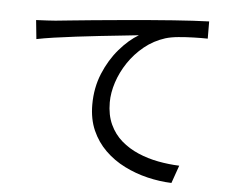

<svg xmlns="http://www.w3.org/2000/svg" viewBox="-53 -792 1106 887"><g transform="rotate(5 500.0 -348.5)"><path d="M84.7 -664.4Q113.5 -665.4 136.6 -666.9Q159.7 -668.4 174.3 -669.4Q198.3 -671.8 243.5 -676.4Q288.7 -681 348.1 -686.7Q407.5 -692.5 475.3 -698.4Q543.1 -704.3 612.1 -710.3Q667 -714.9 715.9 -718.4Q764.8 -721.9 806.8 -724.3Q848.8 -726.7 881.7 -727.7L882.1 -647.9Q853.7 -648.5 817.7 -647.5Q781.6 -646.5 746.8 -643.3Q712 -640.1 686.5 -632.3Q633 -615.3 590.4 -580.6Q547.8 -545.8 518 -501.2Q488.2 -456.5 472.5 -408.2Q456.8 -359.9 456.8 -315.5Q456.8 -256.9 476.9 -213.4Q496.9 -170 531.5 -140Q566.1 -110 610.3 -91.1Q654.5 -72.1 703.8 -62.8Q753 -53.5 802 -51.7L773 30.9Q717.6 28.9 661.3 15.4Q605 1.9 553.9 -23.7Q502.8 -49.2 463.1 -88Q423.4 -126.7 400.3 -178.9Q377.3 -231.1 377.3 -298.2Q377.3 -376.3 404.8 -442.8Q432.3 -509.2 475.3 -559Q518.2 -608.9 564.1 -635.9Q532 -632.3 484.8 -627.4Q437.6 -622.5 383.5 -616.6Q329.4 -610.6 275 -604Q220.6 -597.4 173.3 -590.5Q126 -583.6 93.6 -576.9Z"/></g></svg>

Font: Shanggu Sans SC VF
Style: Regular
Weight: 250
Designer: GuiWonder
Version: Version 1.021